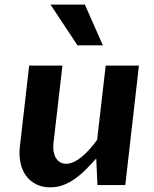

<svg xmlns="http://www.w3.org/2000/svg" viewBox="-20 -802 669 832"><path d="M522.9 0H402.3L397 -115.2Q375 -90.8 352.5 -68.1Q330.1 -45.4 305.9 -28.1Q281.7 -10.7 255.1 -0.5Q228.5 9.8 197.8 9.8Q162.1 9.8 135.5 -4.2Q108.9 -18.1 92 -41.7Q75.2 -65.4 68.6 -97.2Q62 -128.9 65.9 -164.6L106.4 -517.6H250.5L211.4 -178.7Q209.5 -160.6 212.4 -144.8Q215.3 -128.9 222.4 -117.2Q229.5 -105.5 240.7 -98.9Q252 -92.3 266.6 -92.3Q282.7 -92.3 300 -100.3Q317.4 -108.4 334.5 -122.6Q351.6 -136.7 368.4 -155.5Q385.3 -174.3 400.9 -196.3L438 -517.6H582ZM315.9 -605.5 198.7 -782.2H347.7L425.8 -605.5Z"/></svg>

Font: Proza Libre
Style: SemiBold Italic
Weight: 600
Designer: Jasper de Waard
Foundry: Jasper de Waard
Version: Version 1.000; ttfautohint (v1.4.1.8-43bc)